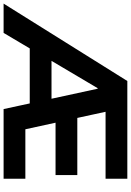

<svg xmlns="http://www.w3.org/2000/svg" viewBox="109 -900 745 1094"><g transform="rotate(90 482.0 -352.5)"><path d="M-45 0 396 -705H953V-581H522L563 -620L616 -376L560 -420H932V-296H587L624 -340L681 -79L623 -124H953V0H556L513 -199L563 -149H178L237 -194L122 0ZM437 -536 260 -237 251 -273H536L506 -232L440 -536Z"/></g></svg>

Font: Nunito Sans 11pt ExtraBold
Style: Regular
Weight: 800
Version: Version 3.101;gftools[0.9.27]